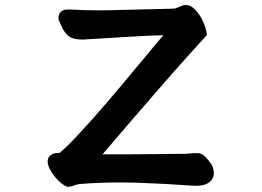

<svg xmlns="http://www.w3.org/2000/svg" viewBox="-20 -686 1040 761"><path d="M211.9 -610.4Q211.9 -625 216.3 -632.8Q224.6 -646.5 242.2 -647.9Q248.5 -648.4 254.9 -648.4H255.4Q316.4 -645 367.7 -645Q388.2 -645 411.6 -645.5L656.2 -651.4Q669.4 -651.4 674.3 -652.8Q686.5 -656.7 693.8 -660.2Q701.2 -663.6 702.9 -664.1Q704.6 -664.6 706.3 -665Q708 -665.5 710 -665.5Q713.9 -666 718.8 -666Q735.4 -666 753.4 -647.9Q774.4 -627 788.6 -591.8Q796.9 -571.3 799.8 -550.8L800.3 -547.4L741.2 -482.4Q707 -444.8 667.5 -399.9L585.4 -305.7L503.4 -210.9Q403.3 -94.7 386.2 -74.2H474.1Q524.4 -74.2 596.7 -75.2Q668.9 -76.2 688 -76.2Q707 -76.2 713.9 -76.2Q726.6 -76.7 731.9 -77.4Q737.3 -78.1 741.7 -78.6Q750.5 -79.1 761.7 -79.1Q779.8 -79.1 793.5 -64.9Q805.7 -52.7 820.3 -31.2Q827.6 -13.7 827.6 0Q827.6 18.6 814.5 32.2Q795.9 50.3 757.3 50.3Q750 50.3 741.7 49.8Q632.3 42 522.5 38.1Q488.8 37.1 454.6 37.1Q377.9 37.1 298.8 43Q282.2 44.9 272.5 49.3Q262.7 53.7 248 54.7Q229.5 48.3 210.4 28.8Q189.9 8.3 177.2 -16.6Q168.9 -32.2 168.9 -46.1Q168.9 -60.1 177.7 -68.4Q182.1 -72.8 189 -75.7Q199.7 -80.1 210 -80.1Q213.4 -80.1 216.3 -79.6Q248.5 -107.4 290.5 -152.8Q375 -243.7 471.2 -359.4Q585 -496.6 603.5 -518.3Q622.1 -540 627.4 -546.4Q579.1 -545.4 521 -542Q481 -539.1 310.5 -529.3H307.6Q277.8 -529.3 261.7 -537.1Q242.7 -546.4 230.5 -568.8Q222.7 -583.5 211.9 -608.9Z"/></svg>

Font: Bakudai
Style: Bold
Weight: 700
Version: Version 1.48